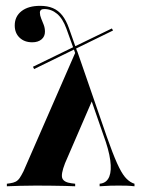

<svg xmlns="http://www.w3.org/2000/svg" viewBox="-20 -651 494 671"><path d="M107.3 -2.4Q76.6 -2.4 49.6 -1.6Q22.6 -0.8 4 0V-8.9L15.3 -10.5Q26.6 -12.1 34.7 -16.1Q42.7 -20.2 48.8 -29Q54.8 -37.9 62.1 -52.4L245.2 -471.8H250L353.2 -173.4Q374.2 -113.7 389.1 -80.6Q404 -47.6 416.5 -32.7Q429 -17.7 443.5 -11.3L450 -8.9V0Q436.3 -1.6 423.8 -2Q411.3 -2.4 394.4 -2.4Q379.8 -2.4 364.5 -2Q349.2 -1.6 328.2 0V-8.9L333.9 -9.7Q354 -13.7 362.1 -34.3Q370.2 -54.8 365.3 -91.1Q360.5 -127.4 341.1 -179.8L296 -309.7L303.2 -302.4L207.3 -80.6Q191.9 -41.1 198 -27.4Q204 -13.7 229.8 -10.5L242.7 -8.9V0Q229.8 -0.8 208.5 -1.2Q187.1 -1.6 161.3 -2Q135.5 -2.4 104.8 -2.4ZM246 -456.5 212.1 -550.8Q199.2 -586.3 179.4 -602.8Q159.7 -619.4 134.7 -619.4Q119.4 -619.4 119.4 -606.5Q119.4 -597.6 123.8 -586.7Q128.2 -575.8 132.7 -564.5Q137.1 -553.2 137.1 -540.3Q137.1 -523.4 125 -513.3Q112.9 -503.2 92.7 -503.2Q65.3 -503.2 48.4 -519.4Q31.5 -535.5 31.5 -562.1Q31.5 -593.5 55.2 -612.1Q79 -630.6 120.2 -630.6Q146 -630.6 164.9 -622.6Q183.9 -614.5 197.6 -597.2Q211.3 -579.8 221 -552.4L254 -458.9ZM99.2 -409.7 95.2 -417.7 237.9 -487.1 242.7 -479.8ZM242.7 -479.8 237.9 -487.1 371 -551.6 375 -544.4Z"/></svg>

Font: Playfair 144pt SemiCondensed ExtraBold
Style: Regular
Weight: 800
Width: 4
Designer: Claus Eggers Sørensen
Foundry: Claus Eggers Sørensen
Version: Version 2.203